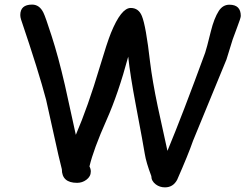

<svg xmlns="http://www.w3.org/2000/svg" viewBox="-20 -765 1080 832"><path d="M694.8 46.9Q672.4 46.9 655.3 34.2Q635.7 19.5 635.7 -2Q613.3 -61 607.4 -98.1Q601.6 -135.3 568.8 -308.6Q543.9 -439.9 535.6 -519.5Q492.2 -358.4 442.4 -246.6Q384.8 -117.2 367.7 -43.9Q373.5 -32.7 373.5 -22Q373.5 0 354 14.2Q336.4 27.3 314 27.3Q248 27.3 248 -31.7L232.9 -93.8L179.7 -333Q147.9 -454.1 71.3 -680.2Q67.9 -690.9 67.9 -699.7Q67.9 -745.1 119.1 -745.1Q150.9 -745.1 168 -710.4Q176.8 -692.9 203.6 -609.4Q232.4 -521 261.2 -396.5L308.6 -180.7Q360.8 -301.8 412.6 -475.6Q444.3 -581.5 460.9 -622.6Q504.9 -730.5 546.4 -730.5Q580.6 -730.5 594.7 -695.8Q612.3 -653.8 630.4 -495.6Q640.1 -415.5 663.6 -303.2L705.6 -111.3Q771 -268.6 869.1 -536.6Q874.5 -551.3 893.6 -628.9Q907.7 -686 928.2 -717.8Q945.8 -744.6 974.1 -744.6Q1023.4 -744.6 1023.4 -695.8Q1023.4 -687.5 1007.8 -647L988.3 -594.2L961.4 -507.3L816.4 -154.8Q796.4 -96.7 747.6 14.2Q730 46.9 694.8 46.9Z"/></svg>

Font: Candra Sangkala
Style: Regular
Weight: 400
Designer: R.S. Wihananto
Foundry: R.S. Wihananto
Version: Version 2.0.1